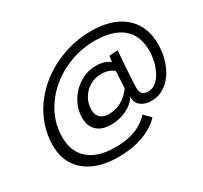

<svg xmlns="http://www.w3.org/2000/svg" viewBox="-155 -964 1271 1201"><g transform="rotate(-30 480.0 -363.5)"><path d="M381.5 20.5Q284.5 20.5 212.5 -10.8Q140.5 -42 101 -101.2Q61.5 -160.5 61.5 -244.5Q61.5 -330.5 91 -406.8Q120.5 -483 173.8 -545.8Q227 -608.5 298.2 -653.8Q369.5 -699 452.8 -723.8Q536 -748.5 626 -748.5Q726 -748.5 798.2 -715.8Q870.5 -683 909.8 -620.5Q949 -558 949 -469.5Q949 -413 934.2 -361Q919.5 -309 892 -268.5Q864.5 -228 825 -204.2Q785.5 -180.5 736 -180.5Q690.5 -180.5 661 -203.5Q631.5 -226.5 633 -271Q609 -228 556.8 -202.8Q504.5 -177.5 445 -177.5Q377 -177.5 341.8 -211.8Q306.5 -246 306.5 -304Q306.5 -352 325.2 -395.2Q344 -438.5 376.8 -472.2Q409.5 -506 451.8 -525.5Q494 -545 541 -545Q580.5 -545 606.2 -535Q632 -525 642.5 -514Q643.5 -524.5 645.5 -536.8Q647.5 -549 649 -557Q657 -558 668.5 -558.5Q680 -559 691.8 -559.8Q703.5 -560.5 710.5 -560.5Q707 -525 704.2 -483.5Q701.5 -442 699 -403.5Q696.5 -365 695.2 -338Q694 -311 694 -304Q694 -270.5 705.5 -256Q717 -241.5 748.5 -241.5Q779.5 -241.5 804 -261.2Q828.5 -281 845.5 -313.5Q862.5 -346 871.8 -384.8Q881 -423.5 881 -461.5Q881 -571.5 812 -627.8Q743 -684 615 -684Q521.5 -684 436 -652Q350.5 -620 283.5 -562.5Q216.5 -505 177.5 -427.8Q138.5 -350.5 138.5 -260Q138.5 -193.5 167.2 -144.5Q196 -95.5 253.2 -68.8Q310.5 -42 396.5 -42Q461.5 -42 508.8 -55Q556 -68 589 -89.2Q622 -110.5 643.5 -135L689.5 -89Q664 -60 621 -35Q578 -10 518.2 5.2Q458.5 20.5 381.5 20.5ZM462 -242Q518 -242 560.2 -267.5Q602.5 -293 629.5 -333.5L636 -453Q623 -467 599.2 -475.5Q575.5 -484 547.5 -484Q498.5 -484 461.2 -461Q424 -438 403 -400.8Q382 -363.5 382 -319.5Q382 -282 404.2 -262Q426.5 -242 462 -242Z"/></g></svg>

Font: Grandstander Thin Light
Style: Italic
Weight: 300
Italic angle: -15°
Version: Version 1.200